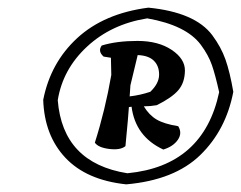

<svg xmlns="http://www.w3.org/2000/svg" viewBox="-20 -781 630 502"><path d="M368 -761Q490 -749 535 -689Q558 -658 569.5 -625.5Q581 -593 590 -541Q571 -441 503.5 -375.5Q436 -310 310 -299Q206 -310 151 -368.5Q96 -427 93 -520Q112 -617 182 -681.5Q252 -746 368 -761ZM313 -328Q512 -347 553 -540Q543 -585 534 -611Q525 -637 505 -664Q467 -715 365 -733Q271 -718 207.5 -659Q144 -600 131 -519Q144 -355 313 -328ZM246 -662Q285 -674 339.5 -674Q394 -674 429 -650.5Q464 -627 463.5 -596Q463 -565 446.5 -545.5Q430 -526 390 -506Q373 -503 356 -503Q370 -480 389.5 -468.5Q409 -457 446 -451Q457 -433 445 -415.5Q433 -398 407 -390Q334 -424 324 -502L317 -501Q316 -482 308 -399Q295 -388 266 -391.5Q237 -395 228 -408Q255 -493 271 -585L270 -630L251 -633Q235 -647 246 -662ZM373 -541Q396 -563 396 -586Q396 -609 382 -622.5Q368 -636 340 -637L321 -558L319 -529Q346 -532 373 -541Z"/></svg>

Font: Tillana
Style: Bold
Weight: 700
Designer: Lipi Raval (Devanagari, Latin), Jonny Pinhorn (Latin)
Foundry: Indian Type Foundry
Version: Version 2.002;PS 1.0;hotconv 1.0.79;makeotf.lib2.5.61930; tt